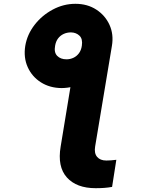

<svg xmlns="http://www.w3.org/2000/svg" viewBox="-20 -780 762 1017"><path d="M372.6 -437.5 572.8 -537.1 483.9 -3.9Q478 31.7 494.4 51Q510.7 70.3 543.5 70.3Q556.2 70.3 568.1 69.3Q580.1 68.4 596.2 66.4L573.7 210Q552.2 213.9 531.7 215.3Q511.2 216.8 486.8 216.8Q385.3 216.8 334.2 159.9Q283.2 103 301.3 -3.9ZM113.8 -537.1Q124 -597.7 163.1 -648.2Q202.1 -698.7 259.3 -729.2Q316.4 -759.8 379.4 -759.8Q442.9 -759.8 490 -729.2Q537.1 -698.7 560.1 -648.2Q583 -597.7 572.8 -537.1Q563 -476.1 523.2 -425.3Q483.4 -374.5 426.3 -344.2Q369.1 -314 306.2 -313.5Q243.7 -314 196.5 -344Q149.4 -374 126.7 -424.6Q104 -475.1 113.8 -537.1ZM332.5 -465.8Q351.6 -465.8 368.9 -473.9Q386.2 -481.9 398.2 -498Q410.2 -514.2 413.6 -538.1Q418.9 -573.7 401.1 -590.8Q383.3 -607.9 356 -608.4Q334.5 -608.4 316.9 -600.1Q299.3 -591.8 287.6 -576.4Q275.9 -561 272 -538.1Q265.1 -502.4 283 -484.1Q300.8 -465.8 332.5 -465.8Z"/></svg>

Font: Inter 20pt Black
Style: Italic
Weight: 900
Italic angle: -9.3988°
Version: Version 4.001;git-66647c0bb